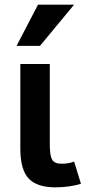

<svg xmlns="http://www.w3.org/2000/svg" viewBox="-20 -786 373 821"><path d="M326.2 0Q274.9 15.1 216.8 15.1Q138.2 15.1 102.5 -22.7Q66.9 -60.5 66.9 -151.9V-512.2H192.9V-165Q192.9 -121.1 202.9 -103.5Q212.9 -85.9 243.2 -85.9Q274.4 -85.9 296.9 -95.2ZM150.9 -589.8H50.8L142.6 -766.1H296.9Z"/></svg>

Font: Clear Sans
Style: Bold
Weight: 700
Foundry: Intel Corporation
Version: Version 1.00